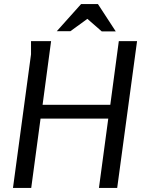

<svg xmlns="http://www.w3.org/2000/svg" viewBox="-20 -927 712 947"><path d="M468 0 514 -342H180L134 0H44L133 -659V-724H232L190 -410H524L566 -724H656L558 0ZM411 -834 327 -773H260L380 -907H463L551 -772H482Z"/></svg>

Font: Rosario Light
Style: Italic
Weight: 300
Italic angle: -8.05°
Designer: Hector Gatti
Foundry: Omnibus Type
Version: Version 1.101; ttfautohint (v1.8.1.43-b0c9)